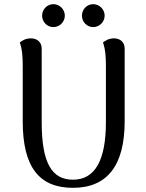

<svg xmlns="http://www.w3.org/2000/svg" viewBox="-20 -888 701 921"><path d="M236 -758C266 -758 291 -783 291 -813C291 -843 266 -868 236 -868C206 -868 182 -843 182 -813C182 -783 206 -758 236 -758ZM427 -758C457 -758 482 -783 482 -813C482 -843 457 -868 427 -868C397 -868 373 -843 373 -813C373 -783 397 -758 427 -758ZM578 -655C578 -686 556 -704 527 -704C501 -704 483 -692 474 -684C486 -651 488 -611 488 -572V-302C488 -121 437 -26 330 -26C227 -26 180 -109 180 -302V-655C180 -686 158 -704 128 -704C102 -704 84 -692 75 -684C87 -651 89 -611 89 -572V-306C89 -85 169 13 330 13C495 13 578 -95 578 -306Z"/></svg>

Font: Arima Koshi Medium
Style: Regular
Weight: 500
Designer: Joana Correia and Natanael Gama
Foundry: NDISCOVER
Version: Version 1.019;PS 001.019;hotconv 1.0.88;makeotf.lib2.5.64775